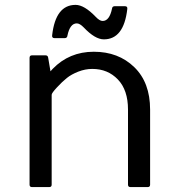

<svg xmlns="http://www.w3.org/2000/svg" viewBox="-20 -760 720 780"><path d="M100.1 -9.8C100.1 -3.3 103.4 0 109.9 0H180.2C186.7 0 189.9 -3.3 189.9 -9.8V-375C189.9 -379.6 197.1 -389.6 211.4 -405C225.7 -420.5 239.1 -433.2 251.5 -443.1C263.8 -453 279.4 -461.7 298.1 -469C316.8 -476.3 335.8 -480 355 -480C397 -480 431.6 -465.7 459 -437C486.3 -408.4 500 -367.7 500 -314.9V-9.8C500 -3.3 503.3 0 509.8 0H580.1C586.6 0 589.8 -3.3 589.8 -9.8V-314.9C589.8 -388.2 568.4 -445.6 525.4 -487.3C482.4 -529 427.7 -549.8 361.1 -549.8C294.5 -549.8 238.8 -526.5 193.8 -480L185.1 -470.2L175.8 -524.9C175.1 -531.7 171.5 -535.2 165 -535.2H109.9C103.4 -535.2 100.1 -531.7 100.1 -524.9ZM191.9 -617.2C190.6 -609 194 -605 202.1 -605H242.2C249.3 -605 253.3 -608.4 253.9 -615.2C260.7 -648.4 273.4 -665 292 -665C300.1 -665 309.6 -659.5 320.3 -648.4C350.9 -616.2 378.1 -600.1 401.9 -600.1C455.9 -600.1 487.6 -641.1 497.1 -723.1C498.4 -731 495 -734.9 486.8 -734.9H446.8C439.6 -734.9 435.7 -731.6 435.1 -725.1C428.2 -691.6 415.5 -674.8 397 -674.8C388.8 -674.8 379.6 -680.3 369.1 -691.4C337.9 -724 310.5 -740.2 287.1 -740.2C233.1 -740.2 201.3 -699.2 191.9 -617.2Z"/></svg>

Font: Numans
Style: Regular
Weight: 400
Designer: Jovanny Lemonad
Foundry: Jovanny Lemonad
Version: Version 001.001